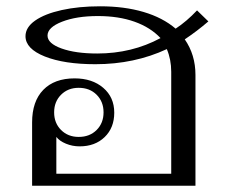

<svg xmlns="http://www.w3.org/2000/svg" viewBox="-20 -590 719 610"><path d="M567 -465Q601 -416 601 -352V0H82V-201Q82 -268 117.5 -304.5Q153 -341 217 -341Q273 -341 308 -311Q343 -281 343 -232Q343 -184 312.5 -154.5Q282 -125 233 -125Q210 -125 189.5 -133.5Q169 -142 159 -155V-38H524V-362Q524 -401 510 -434Q407 -386 283 -386Q184 -386 122.5 -410.5Q61 -435 61 -475Q61 -503 91.5 -524.5Q122 -546 176 -558Q230 -570 298 -570Q375 -570 436 -552Q497 -534 538 -499Q573 -522 606 -557L642 -522Q606 -491 567 -465ZM289 -420Q399 -420 490 -469Q458 -503 407.5 -521Q357 -539 291 -539Q223 -539 177 -521Q131 -503 131 -477Q131 -452 175.5 -436Q220 -420 289 -420ZM152 -233Q152 -199 174 -177Q196 -155 230 -155Q265 -155 287 -177Q309 -199 309 -233Q309 -267 287 -289Q265 -311 230 -311Q196 -311 174 -289Q152 -267 152 -233Z"/></svg>

Font: Fahkwang Light
Style: Regular
Weight: 300
Version: Version 1.000; ttfautohint (v1.6)